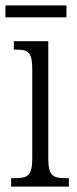

<svg xmlns="http://www.w3.org/2000/svg" viewBox="-22 -688 283 708"><path d="M-2 -624H223V-668H-2ZM19 0H232V-31H221C172 -31 156 -40 156 -106V-536H29V-505H37C84 -505 97 -495 97 -430V-104C97 -40 80 -31 32 -31H19Z"/></svg>

Font: Noto Serif Lao ExtraCondensed Light
Style: Regular
Weight: 300
Width: 2
Designer: Monotype Design Team
Foundry: Monotype Imaging Inc.
Version: Version 2.003